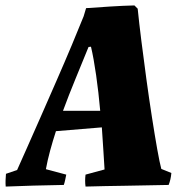

<svg xmlns="http://www.w3.org/2000/svg" viewBox="-31 -680 689 707"><path d="M-10 7Q-11 -5 -10.5 -16.5Q-10 -28 -9 -40L32 -54Q44 -81 67 -132.5Q90 -184 118.5 -249Q147 -314 177 -382.5Q207 -451 233 -513Q259 -575 277 -620L286 -650Q328 -653 375 -656Q422 -659 464 -660L476 -648Q481 -598 489.5 -530Q498 -462 508 -389Q518 -316 528.5 -248.5Q539 -181 548 -130.5Q557 -80 563 -58L600 -43Q599 -31 596.5 -20Q594 -9 590 1Q507 3 431 4Q355 5 284 7Q281 -14 284 -37L354 -56Q352 -88 349.5 -128Q347 -168 344 -211L175 -197Q163 -160 153.5 -125Q144 -90 138 -57L213 -37Q211 -27 209 -17.5Q207 -8 204 1Q146 2 91 3.5Q36 5 -10 7ZM295 -507Q271 -448 246.5 -388.5Q222 -329 201 -272H338Q332 -340 323 -403Q314 -466 304 -508Z"/></svg>

Font: Labrada ExtraBold
Style: Italic
Weight: 800
Italic angle: -7°
Designer: Mercedes Jáuregui
Foundry: Omnibus-Type Team
Version: Version 1.000; ttfautohint (v1.8.4.7-5d5b)